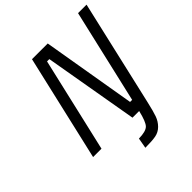

<svg xmlns="http://www.w3.org/2000/svg" viewBox="-235 -844 1182 1182"><g transform="rotate(-45 356.5 -252.5)"><path d="M78 0 238 -692H375L479 -79H497L639 -692H713L554 -2Q539 64 527.5 96Q516 128 492.5 151.5Q469 175 437 181Q405 187 346 187L358 119Q419 118 440 97.5Q461 77 479 0H421L314 -617H294L151 0Z"/></g></svg>

Font: Titillium Web
Style: Italic
Weight: 400
Italic angle: -13°
Version: Version 1.002;PS 57.000;hotconv 1.0.70;makeotf.lib2.5.55311